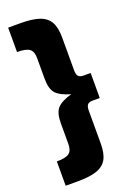

<svg xmlns="http://www.w3.org/2000/svg" viewBox="-163 -805 690 993"><g transform="rotate(-20 181.5 -309.0)"><path d="M338.9 -377.9V-240.2H299.8Q279.8 -240.2 271.5 -230.7Q263.2 -221.2 263.2 -198.2V-16.1Q263.2 37.1 246.1 68.1Q229 99.1 190.4 112.5Q151.9 126 85.9 126H18.1V-7.8Q67.9 -7.8 86.4 -22Q105 -36.1 105 -71.8V-186Q105 -243.2 127.4 -268.1Q149.9 -293 207 -309.1Q149.9 -325.2 127.4 -350.1Q105 -375 105 -431.2V-545.9Q105 -581.1 86.4 -595.5Q67.9 -609.9 18.1 -609.9V-744.1H85.9Q151.9 -744.1 190.4 -730.5Q229 -716.8 246.1 -685.8Q263.2 -654.8 263.2 -601.1V-419.9Q263.2 -397 271.5 -387.5Q279.8 -377.9 299.8 -377.9Z"/></g></svg>

Font: Argentum Sans
Style: Bold
Weight: 700
Designer: Julieta Ulanovsky (Modified by Cristiano Sobral)
Foundry: Julieta Ulanovsky
Version: Version 1.000; ttfautohint (v1.5.65-e2d9)